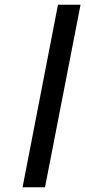

<svg xmlns="http://www.w3.org/2000/svg" viewBox="-20 -790 360 810"><path d="M169.9 0H75.2L224.6 -770H319.8Z"/></svg>

Font: Aurulent Sans
Style: Italic
Weight: 400
Italic angle: -11°
Version: Version 2007.05.04